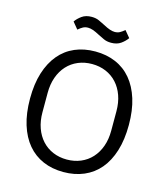

<svg xmlns="http://www.w3.org/2000/svg" viewBox="-130 -999 968 1111"><g transform="rotate(15 354.0 -443.0)"><path d="M354 12Q286 12 231.5 -11.5Q177 -35 138.5 -80.5Q100 -126 79 -193.5Q58 -261 58 -349Q58 -437 79 -504Q100 -571 138.5 -617Q177 -663 231.5 -686.5Q286 -710 354 -710Q421 -710 476 -686.5Q531 -663 569.5 -617Q608 -571 629 -504Q650 -437 650 -349Q650 -261 629 -193.5Q608 -126 569.5 -80.5Q531 -35 476 -11.5Q421 12 354 12ZM354 -63Q399 -63 437 -79Q475 -95 502.5 -125Q530 -155 545 -197Q560 -239 560 -291V-407Q560 -459 545 -501Q530 -543 502.5 -573Q475 -603 437 -619Q399 -635 354 -635Q309 -635 271 -619Q233 -603 205.5 -573Q178 -543 163 -501Q148 -459 148 -407V-291Q148 -239 163 -197Q178 -155 205.5 -125Q233 -95 271 -79Q309 -63 354 -63ZM427 -782Q401 -782 382 -791Q363 -800 347 -808Q323 -821 306.5 -826.5Q290 -832 277 -832Q260 -832 247 -825Q234 -818 219 -805L186 -845Q200 -865 223 -881.5Q246 -898 281 -898Q307 -898 326 -889Q345 -880 361 -872Q385 -859 401.5 -853.5Q418 -848 431 -848Q448 -848 461 -855Q474 -862 489 -875L522 -835Q508 -815 485 -798.5Q462 -782 427 -782Z"/></g></svg>

Font: IBM Plex Sans
Style: Regular
Weight: 400
Designer: Mike Abbink, Paul van der Laan, Pieter van Rosmalen
Foundry: Bold Monday
Version: Version 3.005